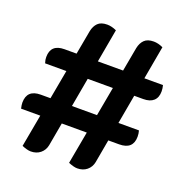

<svg xmlns="http://www.w3.org/2000/svg" viewBox="-121 -766 825 869"><g transform="rotate(20 292.0 -331.0)"><path d="M344 -2Q335 -2 324 -5Q313 -8 301 -13L409 -605Q414 -630 429 -645Q444 -660 474 -660Q495 -660 519 -649L413 -57Q408 -32 389.5 -17Q371 -2 344 -2ZM13 -169Q11 -178 10 -184.5Q9 -191 9 -197Q9 -228 25.5 -243.5Q42 -259 75 -259H548Q550 -252 551 -244.5Q552 -237 552 -230Q552 -200 535.5 -184.5Q519 -169 485 -169ZM120 -2Q111 -2 100 -5Q89 -8 77 -13L185 -605Q190 -630 205 -645Q220 -660 250 -660Q271 -660 295 -649L189 -57Q184 -32 165.5 -17Q147 -2 120 -2ZM45 -399Q42 -408 41 -414.5Q40 -421 40 -428Q40 -489 106 -489H580Q582 -481 583 -474Q584 -467 584 -460Q584 -430 567 -414.5Q550 -399 518 -399Z"/></g></svg>

Font: Sansita Swashed Light SemiBold
Style: Regular
Weight: 600
Version: Version 1.003